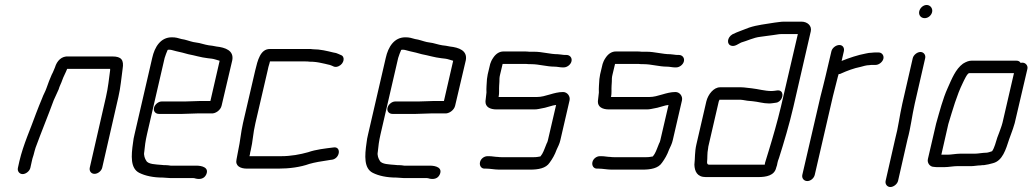

<svg xmlns="http://www.w3.org/2000/svg" viewBox="-20 -682 4152 772"><path d="M102 -7 108 -34C109 -39 111 -48 115 -59C118 -70 120 -79 123 -88C146 -151 173 -216 196 -279C203 -296 210 -308 216 -323C219 -335 227 -349 230 -359C235 -374 244 -389 250 -405H423C423 -404 422 -402 423 -401C418 -365 415 -331 406 -292L341 -8C338 5 346 17 360 17C374 17 388 5 391 -8L456 -292C465 -330 468 -370 473 -405C479 -441 468 -455 432 -455H255C228 -457 209 -438 201 -411C200 -408 198 -404 196 -399C192 -389 192 -390 188 -382C180 -364 174 -348 167 -328C162 -313 155 -303 149 -286C141 -268 133 -246 125 -226C103 -164 74 -102 58 -34L52 -7C49 6 58 18 71 18C84 18 99 6 102 -7Z M571 -142 642 -449C644 -457 651 -474 654 -481C655 -482 657 -482 659 -482C663 -482 667 -482 670 -481L689 -476C704 -473 723 -468 737 -464C764 -459 788 -451 815 -448L832 -446C841 -445 854 -440 862 -438C863 -438 863 -438 863 -437L826 -276H787C775 -276 738 -274 724 -274H630C617 -274 602 -262 599 -248C596 -234 606 -224 619 -224H713C728 -224 762 -226 775 -226H829C846 -224 867 -239 871 -257L914 -440C921 -479 886 -491 850 -495L834 -498C812 -500 801 -504 781 -509L757 -513C743 -516 726 -523 710 -525C696 -529 687 -532 671 -532C626 -532 602 -494 592 -449L521 -142C518 -130 516 -119 515 -109C507 -55 504 -5 540 13C564 25 596 32 635 32C646 32 653 34 665 34H757C761 34 764 35 767 36C784 40 801 37 809 20C822 -8 793 -16 769 -16H666C659 -17 653 -18 646 -18C641 -18 636 -18 629 -19C608 -21 575 -21 568 -36C563 -43 557 -58 560 -71C562 -93 565 -116 571 -142Z M1006 -398 957 -187C948 -147 946 -114 938 -78C935 -66 934 -53 931 -41C925 -15 946 -4 973 -4H1099C1144 -4 1188 -10 1224 -23C1245 -29 1274 -34 1296 -37L1308 -39L1316 -40C1348 -46 1353 -95 1320 -89C1288 -85 1250 -81 1219 -70C1187 -61 1150 -54 1110 -54H983L985 -62C985 -67 987 -72 988 -77C997 -115 997 -145 1007 -187L1056 -398C1058 -407 1060 -418 1064 -429C1065 -433 1065 -435 1066 -435H1208C1214 -435 1219 -435 1224 -434C1243 -434 1258 -432 1275 -428C1287 -426 1287 -425 1297 -423C1304 -422 1309 -420 1314 -418L1323 -414C1330 -412 1335 -413 1342 -416C1364 -426 1369 -455 1350 -461L1341 -465C1335 -468 1328 -470 1320 -471C1295 -477 1268 -484 1238 -484C1233 -485 1228 -485 1221 -485H1065C1027 -485 1016 -440 1006 -398Z M1510 -142 1581 -449C1583 -457 1590 -474 1593 -481C1594 -482 1596 -482 1598 -482C1602 -482 1606 -482 1609 -481L1628 -476C1643 -473 1662 -468 1676 -464C1703 -459 1727 -451 1754 -448L1771 -446C1780 -445 1793 -440 1801 -438C1802 -438 1802 -438 1802 -437L1765 -276H1726C1714 -276 1677 -274 1663 -274H1569C1556 -274 1541 -262 1538 -248C1535 -234 1545 -224 1558 -224H1652C1667 -224 1701 -226 1714 -226H1768C1785 -224 1806 -239 1810 -257L1853 -440C1860 -479 1825 -491 1789 -495L1773 -498C1751 -500 1740 -504 1720 -509L1696 -513C1682 -516 1665 -523 1649 -525C1635 -529 1626 -532 1610 -532C1565 -532 1541 -494 1531 -449L1460 -142C1457 -130 1455 -119 1454 -109C1446 -55 1443 -5 1479 13C1503 25 1535 32 1574 32C1585 32 1592 34 1604 34H1696C1700 34 1703 35 1706 36C1723 40 1740 37 1748 20C1761 -8 1732 -16 1708 -16H1605C1598 -17 1592 -18 1585 -18C1580 -18 1575 -18 1568 -19C1547 -21 1514 -21 1507 -36C1502 -43 1496 -58 1499 -71C1501 -93 1504 -116 1510 -142Z M2258 -461H2252C2244 -461 2230 -464 2223 -464C2192 -464 2160 -474 2128 -474H2108C2101 -475 2095 -475 2089 -475H2004C1989 -475 1975 -467 1964 -451C1957 -441 1953 -432 1951 -425L1941 -383C1940 -377 1939 -371 1938 -364C1937 -344 1935 -329 1936 -310C1935 -298 1933 -286 1932 -275C1931 -252 1950 -242 1977 -242H2128C2141 -242 2151 -245 2162 -247C2172 -248 2194 -256 2204 -258L2216 -260L2183 -118C2182 -113 2180 -108 2178 -105C2171 -89 2168 -77 2160 -63L2153 -53L2141 -51C2136 -50 2130 -50 2124 -50H1999C1993 -50 1987 -50 1982 -51C1972 -51 1958 -54 1947 -54H1940C1927 -54 1913 -44 1910 -30C1907 -16 1915 -4 1928 -4H1935C1951 -4 1969 0 1987 0H2112C2144 0 2175 -5 2190 -28C2201 -43 2211 -60 2218 -80C2223 -91 2230 -104 2233 -118L2270 -278C2274 -295 2261 -312 2244 -312C2206 -312 2174 -292 2139 -292H1984L1985 -293C1988 -307 1986 -324 1987 -337L1988 -353C1988 -363 1988 -372 1991 -383L2001 -425H2095C2102 -424 2109 -424 2116 -424C2147 -424 2178 -414 2210 -414C2220 -414 2232 -411 2241 -411H2247C2260 -411 2275 -422 2278 -436C2281 -450 2271 -461 2258 -461Z M2710 -461H2704C2696 -461 2682 -464 2675 -464C2644 -464 2612 -474 2580 -474H2560C2553 -475 2547 -475 2541 -475H2456C2441 -475 2427 -467 2416 -451C2409 -441 2405 -432 2403 -425L2393 -383C2392 -377 2391 -371 2390 -364C2389 -344 2387 -329 2388 -310C2387 -298 2385 -286 2384 -275C2383 -252 2402 -242 2429 -242H2580C2593 -242 2603 -245 2614 -247C2624 -248 2646 -256 2656 -258L2668 -260L2635 -118C2634 -113 2632 -108 2630 -105C2623 -89 2620 -77 2612 -63L2605 -53L2593 -51C2588 -50 2582 -50 2576 -50H2451C2445 -50 2439 -50 2434 -51C2424 -51 2410 -54 2399 -54H2392C2379 -54 2365 -44 2362 -30C2359 -16 2367 -4 2380 -4H2387C2403 -4 2421 0 2439 0H2564C2596 0 2627 -5 2642 -28C2653 -43 2663 -60 2670 -80C2675 -91 2682 -104 2685 -118L2722 -278C2726 -295 2713 -312 2696 -312C2658 -312 2626 -292 2591 -292H2436L2437 -293C2440 -307 2438 -324 2439 -337L2440 -353C2440 -363 2440 -372 2443 -383L2453 -425H2547C2554 -424 2561 -424 2568 -424C2599 -424 2630 -414 2662 -414C2672 -414 2684 -411 2693 -411H2699C2712 -411 2727 -422 2730 -436C2733 -450 2723 -461 2710 -461Z M2820 -274 2780 -101C2773 -71 2775 -46 2772 -20C2773 7 2783 30 2818 30H3028C3061 30 3094 24 3101 -8C3104 -15 3105 -21 3106 -27C3107 -32 3109 -39 3112 -46C3132 -109 3154 -183 3170 -252L3240 -556C3245 -578 3227 -595 3202 -595H3132C3120 -595 3105 -592 3094 -591C3059 -585 3025 -582 2992 -571C2968 -561 2947 -555 2925 -544C2903 -531 2901 -503 2921 -498C2935 -494 2949 -506 2960 -511C2985 -518 3010 -531 3037 -534C3055 -536 3070 -539 3089 -541C3100 -542 3110 -545 3121 -545H3188L3120 -253C3106 -194 3087 -128 3071 -76L3063 -50C3060 -41 3058 -34 3056 -27L3055 -20H2830C2824 -20 2823 -26 2823 -30C2825 -47 2823 -66 2827 -84C2827 -90 2829 -96 2830 -101L2870 -274C2871 -277 2872 -279 2873 -281H2950C2956 -281 2962 -281 2967 -280L2985 -277C2992 -276 2998 -276 3006 -275C3028 -273 3049 -266 3072 -266C3083 -266 3091 -268 3100 -269C3121 -271 3134 -301 3121 -314C3112 -323 3099 -316 3083 -316C3055 -316 3029 -324 3002 -327L2984 -329C2976 -330 2968 -331 2961 -331H2875C2850 -331 2827 -303 2820 -274Z M3323 -476 3299 -374C3294 -351 3285 -319 3279 -294L3206 21C3203 34 3212 46 3226 46C3240 46 3253 34 3256 21L3329 -295C3335 -319 3344 -353 3349 -374L3352 -384C3356 -384 3360 -385 3363 -387C3385 -397 3414 -408 3440 -413C3451 -416 3464 -420 3475 -420C3480 -421 3485 -421 3491 -421H3501C3514 -421 3529 -433 3532 -446C3535 -459 3526 -471 3513 -471H3503C3496 -471 3490 -471 3485 -470C3478 -470 3470 -469 3462 -467C3429 -461 3394 -449 3364 -437L3373 -476C3376 -489 3369 -501 3355 -501C3341 -501 3326 -489 3323 -476Z M3650 -448 3608 -265C3597 -217 3592 -170 3579 -122L3541 45C3538 58 3547 70 3560 70C3573 70 3588 58 3591 45L3629 -122C3642 -169 3647 -217 3658 -265L3700 -448C3703 -461 3694 -473 3681 -473C3668 -473 3653 -461 3650 -448ZM3676 -636C3673 -621 3683 -609 3698 -609C3712 -609 3725 -620 3728 -634C3731 -649 3720 -662 3706 -662C3692 -662 3679 -650 3676 -636Z M3735 -11C3740 -10 3746 -10 3755 -10H3778C3793 -10 3814 -14 3829 -14H3886C3896 -14 3911 -17 3922 -17C3927 -18 3932 -18 3936 -18C3946 -19 3963 -23 3973 -26C4011 -36 4024 -80 4038 -123L4046 -145C4052 -162 4054 -166 4060 -187L4111 -405C4114 -418 4104 -430 4091 -430C4089 -430 4087 -430 4084 -429C4080 -435 4075 -438 4067 -438H3886C3876 -438 3865 -434 3852 -426C3822 -404 3807 -365 3790 -327C3771 -285 3758 -234 3744 -185L3711 -43C3707 -27 3719 -11 3735 -11ZM3898 -64H3839C3825 -64 3804 -60 3790 -60H3765L3793 -183C3811 -242 3827 -299 3851 -348C3855 -356 3869 -388 3877 -388H4057L4011 -189C4006 -170 4004 -168 3998 -150L3990 -129C3984 -111 3979 -88 3969 -74C3963 -72 3952 -68 3946 -68C3931 -68 3913 -64 3898 -64Z"/></svg>

Font: Electronic
Style: BookIt
Weight: 400
Version: Version 1.011